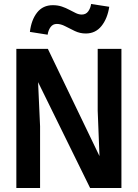

<svg xmlns="http://www.w3.org/2000/svg" viewBox="-20 -943 690 963"><path d="M62 0V-698H220L479 -160L470 -388V-698H589V0H432L171 -531L181 -310V0ZM219 -769 130 -783Q137 -843 166 -880Q195 -917 245 -917Q270 -917 290.5 -910Q311 -903 328.5 -893.5Q346 -884 361 -877Q376 -870 390 -870Q411 -870 422.5 -886Q434 -902 437 -923L528 -909Q519 -850 489 -812.5Q459 -775 410 -775Q381 -775 355 -787.5Q329 -800 307 -811.5Q285 -823 265 -823Q245 -823 233.5 -807Q222 -791 219 -769Z"/></svg>

Font: Azeret Mono Thin Medium
Style: Regular
Weight: 500
Version: Version 1.002